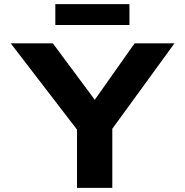

<svg xmlns="http://www.w3.org/2000/svg" viewBox="-20 -910 897 930"><path d="M353 0V-329L367 -264L32 -700H236L484 -366L397 -367L632 -700H825L515 -274L524 -337V0ZM248 -789V-890H607V-789Z"/></svg>

Font: Lexend Giga
Style: Bold
Weight: 700
Version: Version 1.007